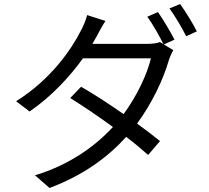

<svg xmlns="http://www.w3.org/2000/svg" viewBox="-20 -866 1040 954"><path d="M875 -846 822 -824C850 -786 883 -730 905 -686L958 -710C940 -747 901 -810 875 -846ZM504 -762 413 -791C407 -765 391 -730 381 -712C335 -621 232 -470 60 -363L127 -312C239 -389 328 -487 392 -576H730C710 -494 659 -387 594 -299C524 -348 449 -397 383 -435L329 -379C393 -339 470 -287 541 -235C452 -138 323 -46 154 5L226 68C395 5 518 -87 607 -186C649 -154 686 -123 716 -96L775 -165C743 -191 704 -221 661 -252C736 -354 791 -471 818 -564C823 -580 833 -603 841 -617L794 -645L847 -669C826 -710 790 -770 765 -806L712 -783C739 -746 772 -687 792 -647L775 -657C759 -651 736 -648 709 -648H439L459 -683C469 -702 487 -736 504 -762Z"/></svg>

Font: Noto Sans Mono CJK SC
Style: Regular
Weight: 400
Designer: Ryoko NISHIZUKA 西塚涼子 (kana, bopomofo & ideographs); Paul D. Hunt (Latin, Greek & Cyrillic); Sandoll Communications 산돌커뮤니
Foundry: Adobe
Version: Version 2.004;hotconv 1.0.118;makeotfexe 2.5.65603